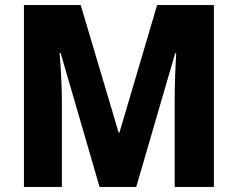

<svg xmlns="http://www.w3.org/2000/svg" viewBox="-20 -734 934 754"><path d="M371 0H515L668 -525H672C669 -476 666 -401 666 -341V0H820V-714H597L449 -213H446L297 -714H74V0H223V-338C223 -400 218 -476 214 -526H218Z"/></svg>

Font: Noto Sans Georgian SemiCondensed ExtraBold
Style: Regular
Weight: 800
Width: 4
Designer: Monotype Design Team, Akaki Razmadze
Foundry: Google LLC
Version: Version 2.005